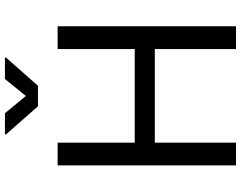

<svg xmlns="http://www.w3.org/2000/svg" viewBox="-120 -862 982 783"><g transform="rotate(-90 371.5 -471.0)"><path d="M87.9 -727.5H180.7V-413.1H562.5V-727.5H655.3V0H562.5V-331.1H180.7V0H87.9ZM371.1 -856.9 440.4 -942.4H527.8V-938L412.6 -807.6H329.1L214.4 -938V-942.4H300.8Z"/></g></svg>

Font: Raveo Variable
Style: Regular
Weight: 400
Designer: Jakub Foglar, Rasmus Andersson (Inter)
Foundry: Jakubfoglar.com
Version: Version 1.000;Glyphs 3.2.3 (3260)